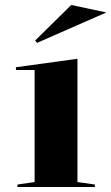

<svg xmlns="http://www.w3.org/2000/svg" viewBox="-20 -751 447 771"><path d="M50 0V-10L119 -20V-470H44V-481L291 -515V-20L361 -10V0ZM129 -579 121 -588 266 -731 407 -701Z"/></svg>

Font: Kalnia SemiExpanded
Style: Regular
Weight: 400
Width: 6
Designer: Frida Medrano
Foundry: Frida Medrano
Version: Version 1.105